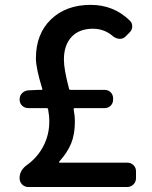

<svg xmlns="http://www.w3.org/2000/svg" viewBox="-20 -750 609 770"><path d="M218.8 -97.7H490.2Q504.9 -97.7 515.1 -87.9Q525.4 -78.1 525.4 -63.5V-35.2Q525.4 -20.5 515.1 -10.3Q504.9 0 490.2 0H93.8Q79.1 0 68.8 -10.3Q58.6 -20.5 58.6 -35.2V-36.1Q58.6 -67.4 88.9 -88.9Q130.9 -119.1 154.3 -164.6Q177.7 -210 177.7 -262.7Q177.7 -287.1 172.9 -311.5Q171.9 -316.4 168 -316.4H93.8Q79.1 -316.4 68.8 -326.2Q58.6 -335.9 58.6 -350.6V-351.6Q58.6 -366.2 68.8 -376.5Q79.1 -386.7 93.8 -387.7L134.8 -389.6H146.5Q151.4 -389.6 149.4 -394.5Q124 -476.6 124 -515.6Q124 -614.3 184.6 -672.4Q245.1 -730.5 343.8 -730.5Q435.5 -730.5 500 -668Q510.7 -658.2 510.3 -643.6Q509.8 -628.9 499 -619.1L483.4 -603.5Q473.6 -593.8 460 -594.2Q446.3 -594.7 434.6 -603.5Q399.4 -634.8 352.5 -634.8Q297.9 -634.8 267.1 -602.1Q236.3 -569.3 236.3 -510.7Q236.3 -471.7 256.8 -394.5Q257.8 -389.6 262.7 -389.6H399.4Q414.1 -389.6 423.8 -379.9Q433.6 -370.1 433.6 -355.5V-350.6Q433.6 -335.9 423.8 -326.2Q414.1 -316.4 399.4 -316.4H279.3Q275.4 -316.4 275.4 -311.5Q280.3 -286.1 280.3 -261.7Q280.3 -210.9 265.1 -174.3Q250 -137.7 218.8 -103.5Q216.8 -101.6 216.8 -99.6Q216.8 -97.7 218.8 -97.7Z"/></svg>

Font: Gen Jyuu GothicL Medium
Style: Regular
Weight: 500
Designer: [Source Han Sans]
Ryoko NISHIZUKA  (kana & ideographs); Paul D. Hunt (Latin, Greek & Cyrillic); Wenlong ZHANG  (bopomofo
Version: Version 1.002.20150607